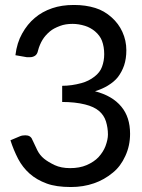

<svg xmlns="http://www.w3.org/2000/svg" viewBox="-20 -744 570 772"><path d="M279 -724Q324 -724 363 -712Q399 -701 429 -674Q457 -649 472 -616Q488 -581 488 -542Q488 -508 479 -481Q470 -455 454 -434Q440 -416 414 -400Q393 -387 362 -377Q432 -359 468 -315Q503 -273 503 -206Q503 -158 484 -117Q465 -75 434 -50Q399 -21 358 -7Q315 8 265 8Q206 8 168 -6Q127 -21 99 -46Q71 -71 53 -105Q34 -142 22 -180L60 -196Q69 -200 82 -200Q92 -200 99 -196Q107 -191 110 -182Q110 -181 111 -180Q112 -179 112 -178L130 -140Q140 -120 157 -106Q173 -93 200 -80Q226 -68 262 -68Q300 -68 328 -80Q358 -93 376 -112Q395 -133 404 -156Q414 -183 414 -203Q414 -230 406 -256Q398 -281 378 -298Q358 -315 322 -324Q282 -334 230 -334V-399Q268 -399 308 -410Q337 -418 360 -436Q382 -453 390 -475Q399 -499 399 -526Q399 -556 390 -580Q382 -601 362 -618Q344 -633 322 -640Q296 -648 272 -648Q243 -648 222 -640Q195 -630 181 -618Q162 -602 151 -584Q139 -564 133 -541Q130 -526 121 -520Q112 -514 100 -514H88L42 -522Q48 -572 69 -609Q90 -647 120 -672Q149 -697 190 -711Q228 -724 276 -724Z"/></svg>

Font: Aleo
Style: Regular
Weight: 400
Designer: Alessio Laiso
Version: Version 1.1